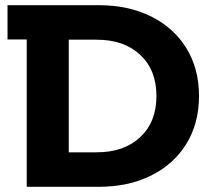

<svg xmlns="http://www.w3.org/2000/svg" viewBox="-20 -720 826 740"><path d="M747 -350Q747 -245 698.5 -166Q650 -87 562.5 -43.5Q475 0 361 0H83V-568H9V-700H361Q475 -700 562.5 -656.5Q650 -613 698.5 -534Q747 -455 747 -350ZM583 -350Q583 -450 520.5 -508.5Q458 -567 353 -567H245V-133H353Q458 -133 520.5 -191.5Q583 -250 583 -350Z"/></svg>

Font: mBank
Style: Bold
Weight: 700
Designer: Julieta Ulanovsky
Foundry: Julieta Ulanovsky
Version: Version 7.200